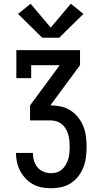

<svg xmlns="http://www.w3.org/2000/svg" viewBox="-20 -1002 540 1022"><path d="M252 0Q227 0 202.5 -4.5Q178 -9 156 -21Q134 -33 116.5 -51.5Q99 -70 87.5 -92Q76 -114 70.5 -138.5Q65 -163 65 -188H155Q155 -168 160.5 -148Q166 -128 179 -112Q192 -96 212 -88Q232 -80 252 -80Q268 -80 283.5 -85Q299 -90 311 -101Q323 -112 331 -126.5Q339 -141 343.5 -156.5Q348 -172 349.5 -188Q351 -204 351 -220Q351 -236 349.5 -252.5Q348 -269 343.5 -284.5Q339 -300 331 -314.5Q323 -329 310.5 -340Q298 -351 282 -356Q266 -361 250 -361H140V-441L298 -655H146V-586H67V-735H406V-655L248 -441H250Q278 -441 305 -435Q332 -429 355.5 -414Q379 -399 396.5 -376.5Q414 -354 424 -328.5Q434 -303 437.5 -275Q441 -247 441 -220Q441 -192 437.5 -165Q434 -138 424 -112Q414 -86 397 -64Q380 -42 357 -27Q334 -12 306.5 -6Q279 0 252 0ZM205 -801 76 -928 143 -982 250 -855 357 -982 424 -928 295 -801Z"/></svg>

Font: Iosevka Slab Medium
Style: Regular
Weight: 500
Monospace: yes
Designer: Belleve Invis
Foundry: Belleve Invis
Version: Version 11.1.1; ttfautohint (v1.8.3)